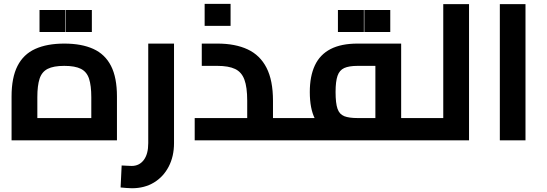

<svg xmlns="http://www.w3.org/2000/svg" viewBox="-20 -728 2836 996"><path d="M40 0V-227.4Q40 -325.7 70.9 -386.1Q101.7 -446.6 162.8 -474.2Q223.9 -501.9 313.4 -501.9Q403.5 -501.9 464.2 -474.2Q525 -446.6 555.9 -386.1Q586.7 -325.7 586.7 -227.4V0ZM173.7 -56.1 109.8 -115.6H516.9L453.6 -56.1V-223.6Q453.6 -283.8 442 -319.5Q430.4 -355.3 399.9 -370.8Q369.4 -386.3 313.4 -386.3Q257.7 -386.3 227.3 -370.8Q196.9 -355.3 185.3 -319.5Q173.7 -283.8 173.7 -223.6ZM185 -562.1V-676.2H319.5V-562.1ZM322 -562.1V-676.2H456.5V-562.1Z M664.6 248.5Q652.4 248.5 637.1 247.2Q621.9 245.9 605.6 244.5L611.1 130.4Q627 131 641.3 131.9Q655.6 132.8 663.1 132.8Q702.5 132.8 725.7 102.1Q749 71.4 749 14.9V-501.9H882.7V14.9Q882.7 83.1 855.2 136.1Q827.7 189.1 778.7 218.8Q729.7 248.5 664.6 248.5Z M1396.1 0V-115.6H1501.4V0ZM990 0V-115.6H1353.1L1262.4 -37.3V-205.3Q1262.4 -275.9 1247.8 -315Q1233.3 -354.2 1199.6 -370.2Q1165.9 -386.3 1107.7 -386.3H1026.7V-501.9H1107.7Q1200.3 -501.9 1264.8 -471.8Q1329.2 -441.6 1362.6 -376.4Q1396.1 -311.2 1396.1 -205.3V0ZM1501.4 0V-115.6Q1507 -115.6 1510.8 -111.6Q1514.6 -107.6 1516.8 -100Q1519 -92.5 1520.2 -82Q1521.4 -71.5 1521.4 -58.1Q1521.4 -44.8 1520.2 -34Q1519 -23.2 1516.8 -15.6Q1514.6 -8.1 1510.8 -4Q1507 0 1501.4 0ZM1041.6 -593.8V-707.9H1176.1V-593.8Z M2061 0V-115.6H2166.3V0ZM1501 0Q1495.4 0 1491.6 -4Q1487.8 -8.1 1485.6 -15.6Q1483.4 -23.2 1482.2 -34Q1481 -44.8 1481 -58.1Q1481 -76 1482.9 -88.7Q1484.8 -101.3 1489.3 -108.5Q1493.8 -115.6 1501 -115.6ZM1501 0V-115.6H1967.8L1927.3 -80.6V-414.5L1961 -386.3H1834.9Q1790.7 -386.3 1765.8 -375.1Q1741 -364 1730.9 -334.6Q1720.8 -305.3 1720.8 -250.8Q1720.8 -192.4 1730.9 -163.6Q1741 -134.9 1765.8 -125.3Q1790.7 -115.6 1834.9 -115.6V-12.4Q1749.8 -12.4 1694.8 -36Q1639.9 -59.6 1613.5 -112.2Q1587.1 -164.8 1587.1 -250.8Q1587.1 -332.9 1613.5 -389Q1639.9 -445.1 1694.8 -473.5Q1749.8 -501.9 1834.9 -501.9H2061V0ZM2166.3 0V-115.6Q2171.9 -115.6 2175.8 -111.6Q2179.6 -107.6 2181.8 -100Q2183.9 -92.5 2185.1 -82Q2186.3 -71.5 2186.3 -58.1Q2186.3 -44.8 2185.1 -34Q2183.9 -23.2 2181.8 -15.6Q2179.6 -8.1 2175.8 -4Q2171.9 0 2166.3 0ZM1733 -562.1V-676.2H1867.5V-562.1ZM1870 -562.1V-676.2H2004.5V-562.1Z M2279.4 0V-706.7H2413.1V0ZM2166 0V-115.6H2279.4V0ZM2166 0Q2160.4 0 2156.6 -4Q2152.8 -8.1 2150.6 -15.6Q2148.4 -23.2 2147.2 -34Q2146 -44.8 2146 -58.1Q2146 -76 2147.9 -88.7Q2149.8 -101.3 2154.3 -108.5Q2158.8 -115.6 2166 -115.6Z M2572.9 0V-706.7H2706V0Z"/></svg>

Font: Cairo
Style: Regular
Weight: 400
Designer: Mohamed Gaber, Accademia di Belle Arti di Urbino
Foundry: Kief Type Foundry, Accademia di Belle Arti di Urbino
Version: Version 3.120